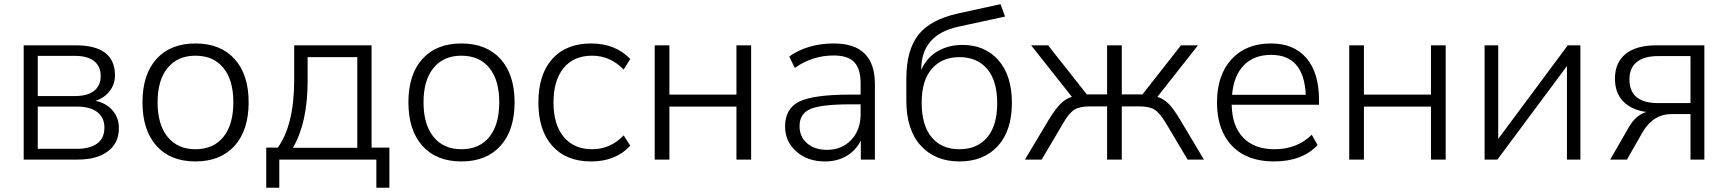

<svg xmlns="http://www.w3.org/2000/svg" viewBox="-20 -753 8154 906"><path d="M91.8 0V-539.1H337.9Q522.5 -539.1 522.5 -397.5Q522.5 -355.5 497.6 -323.2Q472.7 -291 430.7 -277.3Q481.4 -266.6 511.2 -231.9Q541 -197.3 541 -148.4Q541 -78.1 489.3 -39.1Q437.5 0 346.7 0ZM158.2 -50.8H342.8Q405.3 -50.8 439 -76.2Q472.7 -101.6 472.7 -150.4Q472.7 -198.2 439 -224.1Q405.3 -250 342.8 -250H158.2ZM158.2 -299.8H334Q392.6 -299.8 423.8 -324.2Q455.1 -348.6 455.1 -394.5Q455.1 -440.4 423.8 -464.8Q392.6 -489.3 334 -489.3H158.2Z M652.3 -270.5Q652.3 -401.4 718.3 -474.6Q784.2 -547.9 902.3 -547.9Q1020.5 -547.9 1086.9 -474.6Q1153.3 -401.4 1153.3 -270.5Q1153.3 -138.7 1086.9 -64.9Q1020.5 8.8 902.3 8.8Q784.2 8.8 718.3 -64.9Q652.3 -138.7 652.3 -270.5ZM723.6 -270.5Q723.6 -165 771 -106.9Q818.4 -48.8 902.3 -48.8Q987.3 -48.8 1034.2 -106.9Q1081.1 -165 1081.1 -270.5Q1081.1 -375 1034.2 -432.6Q987.3 -490.2 902.3 -490.2Q818.4 -490.2 771 -432.6Q723.6 -375 723.6 -270.5Z M1236.3 132.8V-56.6H1291Q1368.2 -164.1 1368.2 -377V-539.1H1733.4V-56.6H1817.4V132.8H1755.9V0H1297.9V132.8ZM1362.3 -55.7H1666V-483.4H1431.6V-370.1Q1431.6 -174.8 1362.3 -55.7Z M1907.2 -270.5Q1907.2 -401.4 1973.1 -474.6Q2039.1 -547.9 2157.2 -547.9Q2275.4 -547.9 2341.8 -474.6Q2408.2 -401.4 2408.2 -270.5Q2408.2 -138.7 2341.8 -64.9Q2275.4 8.8 2157.2 8.8Q2039.1 8.8 1973.1 -64.9Q1907.2 -138.7 1907.2 -270.5ZM1978.5 -270.5Q1978.5 -165 2025.9 -106.9Q2073.2 -48.8 2157.2 -48.8Q2242.2 -48.8 2289.1 -106.9Q2335.9 -165 2335.9 -270.5Q2335.9 -375 2289.1 -432.6Q2242.2 -490.2 2157.2 -490.2Q2073.2 -490.2 2025.9 -432.6Q1978.5 -375 1978.5 -270.5Z M2769.5 8.8Q2651.4 8.8 2585.9 -64.9Q2520.5 -138.7 2520.5 -269.5Q2520.5 -401.4 2585.9 -474.6Q2651.4 -547.9 2769.5 -547.9Q2883.8 -547.9 2954.1 -474.6L2922.9 -424.8Q2859.4 -490.2 2774.4 -490.2Q2687.5 -490.2 2639.6 -432.1Q2591.8 -374 2591.8 -269.5Q2591.8 -165 2640.1 -106.9Q2688.5 -48.8 2774.4 -48.8Q2860.4 -48.8 2922.9 -114.3L2954.1 -65.4Q2885.7 8.8 2769.5 8.8Z M3069.3 0V-539.1H3138.7V-306.6H3455.1V-539.1H3524.4V0H3455.1V-250H3138.7V0Z M3872.1 8.8Q3791 8.8 3737.8 -38.1Q3684.6 -85 3684.6 -156.2Q3684.6 -240.2 3751 -273.4Q3817.4 -306.6 3994.1 -306.6H4041V-360.4Q4041 -428.7 4010.7 -460Q3980.5 -491.2 3914.1 -491.2Q3813.5 -491.2 3730.5 -432.6L3704.1 -486.3Q3791 -547.9 3915 -547.9Q4108.4 -547.9 4108.4 -356.4V0H4042V-89.8Q4019.5 -43.9 3975.6 -17.6Q3931.6 8.8 3872.1 8.8ZM3752.9 -158.2Q3752.9 -107.4 3788.6 -76.7Q3824.2 -45.9 3882.8 -45.9Q3952.1 -45.9 3996.6 -92.8Q4041 -139.6 4041 -213.9V-260.7H3995.1Q3853.5 -260.7 3803.2 -238.3Q3752.9 -215.8 3752.9 -158.2Z M4507.8 8.8Q4392.6 8.8 4324.7 -65.9Q4256.8 -140.6 4256.8 -278.3V-381.8Q4256.8 -515.6 4313 -587.9Q4369.1 -660.2 4501 -689.5L4701.2 -733.4L4722.7 -674.8L4502 -627Q4327.1 -588.9 4327.1 -424.8V-422.9Q4352.5 -480.5 4403.8 -510.7Q4455.1 -541 4521.5 -541Q4627.9 -541 4691.4 -468.8Q4754.9 -396.5 4754.9 -267.6Q4754.9 -136.7 4688.5 -64Q4622.1 8.8 4507.8 8.8ZM4329.1 -269.5Q4329.1 -161.1 4376.5 -105Q4423.8 -48.8 4506.8 -48.8Q4590.8 -48.8 4638.2 -104.5Q4685.5 -160.2 4685.5 -265.6Q4685.5 -372.1 4638.2 -427.7Q4590.8 -483.4 4506.8 -483.4Q4424.8 -483.4 4377 -428.2Q4329.1 -373 4329.1 -269.5Z M4929.7 -189.5Q4961.9 -241.2 4985.4 -264.2Q5008.8 -287.1 5038.1 -295.9L4845.7 -539.1H4925.8L5108.4 -307.6H5204.1V-539.1H5273.4V-307.6H5371.1L5552.7 -539.1H5632.8L5441.4 -295.9Q5470.7 -287.1 5494.1 -263.7Q5517.6 -240.2 5547.9 -189.5L5661.1 0H5584L5480.5 -173.8Q5452.1 -220.7 5427.7 -235.8Q5403.3 -251 5355.5 -251H5273.4V0H5204.1V-251H5123Q5075.2 -251 5050.3 -235.8Q5025.4 -220.7 4998 -173.8L4895.5 0H4816.4Z M5991.2 8.8Q5864.3 8.8 5793.5 -64.9Q5722.7 -138.7 5722.7 -269.5Q5722.7 -398.4 5791 -473.1Q5859.4 -547.9 5977.5 -547.9Q6085.9 -547.9 6145 -478.5Q6204.1 -409.2 6204.1 -281.2V-258.8H5792Q5793.9 -157.2 5846.7 -103Q5899.4 -48.8 5994.1 -48.8Q6100.6 -48.8 6169.9 -117.2L6197.3 -68.4Q6125 8.8 5991.2 8.8ZM5793.9 -305.7H6141.6Q6132.8 -494.1 5978.5 -494.1Q5897.5 -494.1 5849.6 -445.3Q5801.8 -396.5 5793.9 -305.7Z M6346.7 0V-539.1H6416V-306.6H6732.4V-539.1H6801.8V0H6732.4V-250H6416V0Z M6985.4 0V-539.1H7049.8V-97.7L7377.9 -539.1H7437.5V0H7374V-441.4L7045.9 0Z M7667 -154.3Q7700.2 -210.9 7749 -224.6Q7678.7 -234.4 7639.6 -274.4Q7600.6 -314.5 7600.6 -381.8Q7600.6 -458 7650.9 -498.5Q7701.2 -539.1 7795.9 -539.1H8022.5V0H7957V-214.8H7869.1Q7781.2 -214.8 7731.4 -129.9L7657.2 0H7578.1ZM7668.9 -378.9Q7668.9 -266.6 7803.7 -266.6H7957V-488.3H7803.7Q7737.3 -488.3 7703.1 -460Q7668.9 -431.6 7668.9 -378.9Z"/></svg>

Font: Min Sans Light
Style: Regular
Weight: 300
Designer: Jinseong-Kim, NotoSansCJK, Nunito
Foundry: Jinseong-Kim
Version: Version 1.400;Glyphs 3.1.2 (3151)